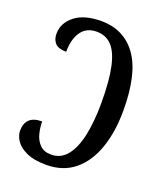

<svg xmlns="http://www.w3.org/2000/svg" viewBox="-136 -814 780 915"><g transform="rotate(20 254.0 -357.0)"><path d="M206 10Q144 10 106 -7.5Q68 -25 51 -50.5Q34 -76 34 -101Q34 -138 54.5 -158Q75 -178 118 -178Q118 -147 126 -116Q134 -85 154.5 -64.5Q175 -44 211 -44Q261 -44 292.5 -84Q324 -124 338.5 -194.5Q353 -265 353 -356Q353 -470 338 -538.5Q323 -607 293 -638Q263 -669 217 -669Q165 -669 138.5 -631Q112 -593 112 -529Q72 -529 55.5 -547Q39 -565 39 -594Q39 -649 86.5 -686.5Q134 -724 220 -724Q336 -724 400 -634.5Q464 -545 464 -359Q464 -251 435 -167.5Q406 -84 348.5 -37Q291 10 206 10Z"/></g></svg>

Font: Noto Serif ExtraCondensed Medium
Style: Regular
Weight: 500
Width: 2
Designer: Monotype Design Team
Foundry: Monotype Imaging Inc.
Version: Version 2.015